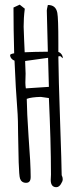

<svg xmlns="http://www.w3.org/2000/svg" viewBox="-20 -777 334 813"><path d="M22.9 -543.9C22.9 -532.7 31.2 -523.9 41.5 -520C44.4 -446.3 48.8 -370.1 54.7 -293C55.7 -281.2 56.2 -254.9 56.6 -211.4C57.1 -168 58.1 -127.4 59.1 -89.8C60.5 -52.2 62 -28.8 64.9 -20.5C68.8 -9.3 77.6 -2.9 90.3 -2.9C103 -2.9 109.9 -10.3 109.9 -27.3C109.9 -64.9 106.9 -122.1 101.1 -196.8V-196.3C96.2 -267.1 93.8 -320.8 93.3 -358.4C105 -363.3 128.4 -366.2 152.8 -366.7L187 -361.8C192.4 -242.2 195.8 -134.8 195.8 -37.6L194.8 -15.1C194.8 5.4 203.1 15.6 218.3 15.6C226.6 15.6 233.4 10.3 238.8 1L238.3 1.5C243.2 -6.3 245.6 -11.2 245.6 -18.6C245.6 -24.4 244.1 -28.8 241.2 -35.2C241.2 -58.6 238.8 -139.2 233.9 -280.8C230 -387.7 228 -473.6 227.1 -538.1L234.9 -539.6L246.1 -530.3C246.1 -543 236.8 -554.2 227.1 -557.1V-595.7C227.1 -665.5 225.6 -707.5 222.7 -722.7C218.3 -745.1 205.6 -755.9 182.6 -755.9C179.2 -741.7 178.2 -734.9 178.2 -732.4L182.6 -558.1C142.1 -557.6 109.9 -557.1 84.5 -555.7C83 -591.8 81.1 -627.9 80.1 -664.1C80.1 -688.5 81.5 -713.4 85 -740.2L63.5 -757.3L37.1 -745.1C37.1 -683.6 38.1 -618.7 40 -551.3C28.8 -549.3 22.9 -546.9 22.9 -543.9ZM88.4 -465.3C87.4 -482.9 86.9 -500.5 86.4 -518.6C85.4 -518.6 135.3 -525.4 183.6 -532.2L187 -409.2L89.4 -402.8C88.4 -409.7 87.4 -417.5 87.4 -426.8Z"/></svg>

Font: Amatic Mod Bold ONEptTWO
Style: Bold
Weight: 700
Designer: David Occhino Design
Foundry: David Occhino Design
Version: Version 1.2